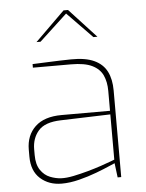

<svg xmlns="http://www.w3.org/2000/svg" viewBox="-54 -805 648 854"><g transform="rotate(-5 270.0 -377.5)"><path d="M187 6Q130 6 92 -28Q54 -62 54 -126V-157Q54 -221 94.5 -259.5Q135 -298 213 -298H429V-387Q429 -427 415.5 -456.5Q402 -486 368.5 -502.5Q335 -519 274 -519H104V-535Q135 -536 178 -538Q221 -540 276 -541Q340 -542 379 -524Q418 -506 435.5 -471.5Q453 -437 453 -387V0H437L429 -64Q428 -64 404.5 -53.5Q381 -43 344 -29Q307 -15 265.5 -4.5Q224 6 187 6ZM187 -18Q211 -17 242.5 -23.5Q274 -30 306.5 -39Q339 -48 367 -57.5Q395 -67 412 -73.5Q429 -80 429 -80V-282L207 -275Q136 -273 107 -239.5Q78 -206 78 -157V-131Q78 -89 95 -64Q112 -39 137.5 -29Q163 -19 187 -18ZM130 -631 262 -761H282L402 -631H384L272 -746L148 -631Z"/></g></svg>

Font: Exo Thin Thin
Style: Regular
Weight: 250
Version: Version 2.000